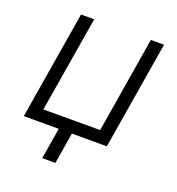

<svg xmlns="http://www.w3.org/2000/svg" viewBox="-127 -644 831 903"><g transform="rotate(20 288.0 -192.5)"><path d="M35.6 0 125 -541H190.9L111.3 -61H395.5L474.6 -541H540.5L451.2 0ZM184.6 156.2 214.8 -24.9H280.3L250.5 156.2Z"/></g></svg>

Font: Inter 17pt Light
Style: Italic
Weight: 300
Italic angle: -9.3988°
Version: Version 4.001;git-66647c0bb